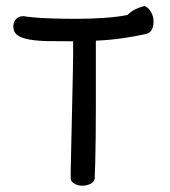

<svg xmlns="http://www.w3.org/2000/svg" viewBox="-20 -583 554 627"><path d="M56.6 -530.3Q85.9 -525.4 132.8 -523.4Q179.7 -521.5 229.5 -521.5Q279.3 -521.5 324.2 -524.9Q369.1 -528.3 396.5 -534.2Q409.2 -546.9 421.9 -552.7Q434.6 -558.6 451.2 -563.5Q462.9 -560.5 472.2 -545.4Q481.4 -530.3 481.4 -513.7Q481.4 -497.1 475.6 -485.8Q469.7 -474.6 455.1 -471.7Q420.9 -463.9 378.9 -458Q336.9 -452.1 293 -450.2V-343.8Q293 -294.9 293 -240.2Q293 -185.5 292.5 -136.7Q292 -87.9 291 -50.3Q290 -12.7 289.1 1Q286.1 12.7 273.9 18.1Q261.7 23.4 248 23.4Q234.4 23.4 222.7 16.6Q210.9 9.8 210.9 -1Q210.9 -8.8 210.9 -25.9Q210.9 -43 211.9 -71.3L217.8 -337.9Q218.8 -372.1 218.8 -399.9Q218.8 -427.7 218.8 -448.2Q174.8 -448.2 139.2 -448.7Q103.5 -449.2 77.6 -453.6Q51.8 -458 37.6 -467.8Q23.4 -477.5 23.4 -497.1Q23.4 -510.7 32.2 -520.5Q41 -530.3 56.6 -530.3Z"/></svg>

Font: Gamja Flower
Style: Regular
Weight: 400
Designer: YoonDesign Inc.
Foundry: YoonDesign Inc.
Version: Version 3.00;build 20171102